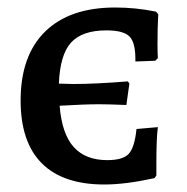

<svg xmlns="http://www.w3.org/2000/svg" viewBox="-20 -484 499 512"><path d="M341 -320Q342 -369 326 -386Q310 -403 264 -403Q199 -403 169.5 -370.5Q140 -338 137 -261L176 -260Q234 -260 321 -267L325 -261L317 -204Q269 -206 245 -206Q205 -206 139 -202Q145 -127 176.5 -92Q208 -57 266 -57Q308 -57 323.5 -74Q339 -91 344 -140L401 -145Q397 -116 397 -51V-16L392 -9Q315 8 258 8Q148 8 91.5 -48.5Q35 -105 35 -216Q35 -336 100.5 -400Q166 -464 287 -464Q342 -464 396 -453L402 -446Q400 -412 400 -368Q400 -340 401 -329L394 -322Z"/></svg>

Font: Alegreya Medium
Style: Regular
Weight: 500
Designer: Juan Pablo del Peral
Foundry: Huerta Tipografica
Version: Version 2.007; ttfautohint (v1.6)